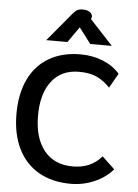

<svg xmlns="http://www.w3.org/2000/svg" viewBox="-63 -1007 768 1065"><g transform="rotate(5 321.5 -474.5)"><path d="M38 -351Q38 -462 76.5 -543Q115 -624 188.5 -667Q262 -710 364 -710Q432 -710 489.5 -686.5Q547 -663 583 -621L537 -540Q502 -577 462.5 -595Q423 -613 364 -613Q266 -613 212 -543.5Q158 -474 158 -351Q158 -227 214.5 -157Q271 -87 374 -87Q425 -87 464 -104Q503 -121 535 -157L605 -91Q565 -44 502.5 -17Q440 10 372 10Q267 10 192 -33.5Q117 -77 77.5 -158Q38 -239 38 -351ZM298 -929Q312 -946 323.5 -952.5Q335 -959 354 -959Q380 -959 394 -948.5Q408 -938 408 -924Q408 -921 406 -915L404 -910L532 -772H412L346 -859L285 -772H167Z"/></g></svg>

Font: Niramit SemiBold
Style: Regular
Weight: 600
Designer: Katatrad Aksorn Co.,Ltd.
Foundry: Cadson Demak Co.,Ltd.
Version: Version 1.001; ttfautohint (v1.6)